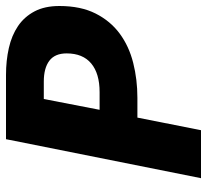

<svg xmlns="http://www.w3.org/2000/svg" viewBox="-45 -645 690 640"><g transform="rotate(-90 300.0 -325.0)"><path d="M26 0 156 -650H370Q418 -650 460 -640.5Q502 -631 533 -610Q564 -589 582 -555Q600 -521 600 -472Q600 -401 575 -351.5Q550 -302 508 -271Q466 -240 410.5 -226Q355 -212 294 -212H228L186 0ZM254 -338H313Q375 -338 408.5 -366Q442 -394 442 -448Q442 -487 417.5 -505.5Q393 -524 348 -524H290Z"/></g></svg>

Font: mr_Source Sans Pro
Style: Italic
Weight: 900
Italic angle: -11°
Designer: Paul D. Hunt
Foundry: Adobe Systems Incorporated
Version: Version 1.076;July 10, 2024;FontCreator 11.5.0.2430 64-bit